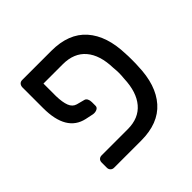

<svg xmlns="http://www.w3.org/2000/svg" viewBox="-147 -717 863 863"><g transform="rotate(-45 284.5 -285.5)"><path d="M157 -412Q158 -372 167 -349Q176 -326 197 -320L235 -310Q243 -308 247.5 -299.5Q252 -291 252 -279V-256Q252 -245 241 -240Q230 -235 217 -237L179 -245Q78 -267 78 -415V-548Q79 -559 85 -565Q91 -571 101 -571H286Q396 -571 453 -506.5Q510 -442 513 -324Q514 -314 514 -286Q514 -257 513 -247Q510 -129 453 -64.5Q396 0 286 0H114Q104 0 97.5 -6.5Q91 -13 91 -23V-56Q91 -67 97.5 -73Q104 -79 114 -79H280Q350 -79 388 -124Q426 -169 429 -251Q431 -271 431 -286Q431 -300 429 -320Q427 -403 389 -447.5Q351 -492 280 -492H157Z"/></g></svg>

Font: Hezaedrus
Style: Regular
Weight: 400
Designer: Hubert & Fischer
Foundry: Hubert & Fischer
Version: Version 1.10;September 3, 2019;FontCreator 11.5.0.2425 64-bi